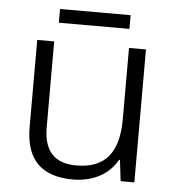

<svg xmlns="http://www.w3.org/2000/svg" viewBox="-50 -711 703 767"><g transform="rotate(5 301.5 -327.0)"><path d="M443 -664H160V-609H443ZM516 -533H448V-247C448 -115 396 -47 279 -47C192 -47 148 -93 148 -189V-533H80V-184C80 -52 145 10 270 10C353 10 416 -27 447 -84H451L461 0H516Z"/></g></svg>

Font: Noto Kufi Arabic Light
Style: Regular
Weight: 300
Designer: Monotype Design Team, David Williams, Khaled Hosny
Foundry: Google LLC
Version: Version 2.109